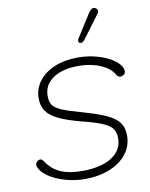

<svg xmlns="http://www.w3.org/2000/svg" viewBox="-104 -1059 890 1143"><g transform="rotate(-10 340.5 -487.0)"><path d="M46 -111Q44 -115 44 -123Q44 -138 59 -147Q66 -151 73 -151Q84 -151 94 -135Q126 -86 177.5 -63Q229 -40 308 -40Q422 -40 487 -81.5Q552 -123 552 -195Q552 -230 536 -252.5Q520 -275 479.5 -292.5Q439 -310 360 -330Q270 -353 220 -377.5Q170 -402 148.5 -433Q127 -464 127 -510Q127 -568 161.5 -613.5Q196 -659 257.5 -684.5Q319 -710 398 -710Q460 -710 517.5 -693.5Q575 -677 613.5 -649.5Q652 -622 659 -591Q660 -587 660 -581Q660 -564 643 -557Q636 -554 630 -554Q615 -554 607 -568Q584 -610 525.5 -635Q467 -660 393 -660Q296 -660 239 -621Q182 -582 182 -515Q182 -480 196 -460Q210 -440 248 -423.5Q286 -407 369 -384Q464 -357 514.5 -333Q565 -309 586 -278.5Q607 -248 607 -202Q607 -140 570 -92Q533 -44 467 -17Q401 10 316 10Q256 10 198 -6.5Q140 -23 99 -51Q58 -79 46 -111ZM418 -806Q418 -813 423 -821L511 -960Q527 -984 541 -984Q547 -984 554 -980Q566 -973 566 -963Q566 -955 557 -943L455 -806Q444 -792 433 -792Q431 -792 425 -794Q418 -797 418 -806Z"/></g></svg>

Font: Kodchasan ExtraLight
Style: Italic
Weight: 275
Italic angle: -10°
Version: Version 1.000; ttfautohint (v1.6)